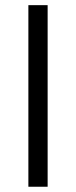

<svg xmlns="http://www.w3.org/2000/svg" viewBox="-20 -710 288 730"><path d="M87.9 -690.4H161.1V0H87.9Z"/></svg>

Font: DINish
Style: Regular
Weight: 400
Designer: Bert Driehuis
Foundry: Playbeing
Version: Version 3.008; git-95204e4c-release